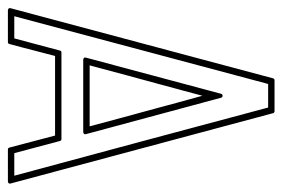

<svg xmlns="http://www.w3.org/2000/svg" viewBox="-133 -550 691 469"><g transform="rotate(90 212.5 -315.5)"><path d="M2.9 10.7Q0.5 10.7 -1.2 8.8Q-2.9 6.8 -2 4.4L169.4 -637.2Q170.4 -640.6 174.3 -640.6H249.5Q253.4 -640.6 254.4 -637.2L426.3 4.4Q427.2 6.8 425.5 8.8Q423.8 10.7 421.4 10.7H343.3Q339.4 10.7 338.4 6.8L309.1 -104.5H114.7Q111.3 -91.3 107.7 -77.6Q104 -64 100.6 -50.3Q96.7 -35.6 93 -21Q89.4 -6.3 85.4 7.3Q84.5 10.7 80.6 10.7ZM286.6 -189Q275.4 -231.9 264.6 -271Q253.9 -310.1 243.2 -349.6Q238.8 -365.2 235.4 -378.4Q231.9 -391.6 228.3 -404.8Q224.6 -418 220.7 -432.4Q216.8 -446.8 211.9 -464.4Q205.1 -439 198.5 -414.3Q191.9 -389.6 185.1 -364.7Q172.9 -319.8 161.4 -277.6Q149.9 -235.4 137.7 -189ZM123.5 -173.3Q121.1 -173.3 119.4 -175.3Q117.7 -177.2 118.7 -179.7L207 -509.8Q208 -513.7 211.9 -513.7Q215.8 -513.7 216.8 -509.8L305.7 -179.7Q306.6 -177.2 304.9 -175.3Q303.2 -173.3 300.8 -173.3ZM71.8 -4.9Q79.1 -32.2 86.7 -60.8Q94.2 -89.4 101.6 -116.7Q102.5 -120.1 106.4 -120.1H317.4Q321.3 -120.1 322.3 -116.7L352.1 -4.9H407.2Q365.2 -160.6 323.7 -314.9Q282.2 -469.2 240.7 -625H183.1Q141.1 -467.8 100.3 -314.9Q59.6 -162.1 17.6 -4.9Z"/></g></svg>

Font: Fibel Sued Kontur LRS
Style: Regular
Weight: 400
Designer: Peter Wiegel
Foundry: Peter Wiegel
Version: Version 000.000